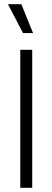

<svg xmlns="http://www.w3.org/2000/svg" viewBox="-20 -898 251 918"><path d="M77 0V-660H134V0ZM90 -740 18 -878H82L138 -740Z"/></svg>

Font: Bricolage Grotesque 10pt Condensed ExtraLight
Style: Regular
Weight: 200
Width: 3
Designer: Mathieu Triay
Foundry: Atelier Triay
Version: Version 1.000; ttfautohint (v1.8.4.7-5d5b);gftools[0.9.32]